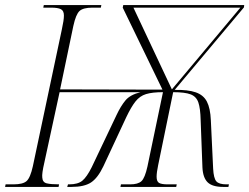

<svg xmlns="http://www.w3.org/2000/svg" viewBox="-41 -734 979 754"><path d="M-21 0 -19 -10H12Q49 -10 63.5 -23Q78 -36 88 -81L202 -619Q210 -655 210 -673Q210 -692 198 -698Q186 -704 160 -704H129L131 -714H357L355 -704H322Q286 -704 271.5 -691Q257 -678 247 -632L195 -383L597 -382L441 -704L443 -714H918L917 -705L645 -381Q697 -382 727.5 -371.5Q758 -361 771.5 -335Q785 -309 787 -262L796 -72Q798 -34 808.5 -22Q819 -10 848 -10H858L856 0H835Q793 0 774.5 -18Q756 -36 754 -76L747 -262Q746 -308 738 -331.5Q730 -355 707.5 -363.5Q685 -372 639 -372L580 -85Q577 -71 575.5 -59.5Q574 -48 574 -40Q574 -21 584 -15.5Q594 -10 617 -10H653L651 0H432L434 -10H470Q501 -10 514.5 -22.5Q528 -35 538 -80L599 -372Q557 -372 532.5 -364.5Q508 -357 491 -335.5Q474 -314 455 -274L365 -81Q343 -35 316.5 -17.5Q290 0 240 0H223L226 -10H231Q265 -10 282.5 -24.5Q300 -39 319 -77L417 -283Q433 -317 451.5 -339.5Q470 -362 511 -372H193L133 -95Q123 -52 125 -37Q126 -18 142.5 -14Q159 -10 191 -10L189 0ZM634 -383 903 -704H483Z"/></svg>

Font: Noto Serif Display SemiCondensed ExtraLight
Style: Italic
Weight: 200
Width: 4
Italic angle: -12°
Designer: Monotype Design Team
Foundry: Monotype Imaging Inc.
Version: Version 2.009